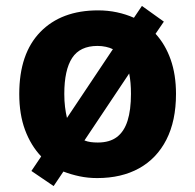

<svg xmlns="http://www.w3.org/2000/svg" viewBox="-20 -642 659 648"><path d="M574 -325Q574 -234 541.5 -170.5Q509 -107 449.5 -74Q390 -41 308 -41Q277 -41 248.5 -47Q220 -53 194 -63L161 -14L86 -65L119 -114Q84 -151 64.5 -203.5Q45 -256 45 -325Q45 -461 116 -534Q187 -607 311 -607Q344 -607 374.5 -600.5Q405 -594 432 -582L459 -622L533 -569L505 -528Q538 -492 556 -441Q574 -390 574 -325ZM197 -325Q197 -301 199.5 -281Q202 -261 206 -244L361 -476Q351 -481 337.5 -484Q324 -487 309 -487Q250 -487 223.5 -446.5Q197 -406 197 -325ZM422 -325Q422 -345 420.5 -362Q419 -379 416 -394L265 -168Q275 -164 286 -162.5Q297 -161 310 -161Q350 -161 374.5 -179.5Q399 -198 410.5 -234.5Q422 -271 422 -325Z"/></svg>

Font: Noto Sans Tamil UI
Style: Regular
Weight: 400
Designer: Jelle Bosma - Monotype Design Team
Foundry: Monotype Imaging Inc.
Version: Version 2.004